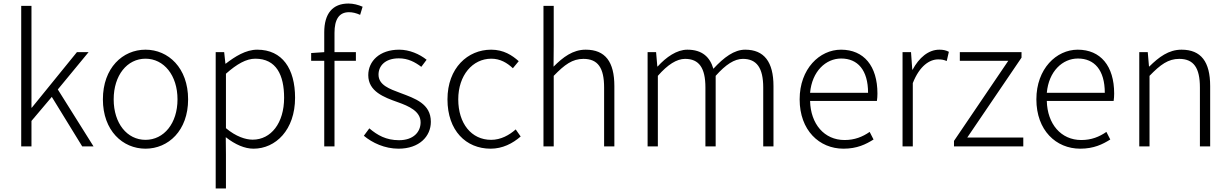

<svg xmlns="http://www.w3.org/2000/svg" viewBox="-20 -828 6957 1086"><path d="M100 0H158V-144L273 -280L445 0H509L307 -322L481 -533H415L160 -219H158V-795H100Z M803 13C932 13 1044 -89 1044 -266C1044 -444 932 -547 803 -547C674 -547 562 -444 562 -266C562 -89 674 13 803 13ZM803 -37C699 -37 623 -130 623 -266C623 -402 699 -496 803 -496C907 -496 984 -402 984 -266C984 -130 907 -37 803 -37Z M1200 238H1258V46L1257 -52C1311 -10 1364 13 1414 13C1539 13 1649 -93 1649 -275C1649 -439 1577 -547 1435 -547C1370 -547 1309 -508 1257 -468H1255L1248 -533H1200ZM1409 -38C1370 -38 1315 -55 1258 -103V-411C1320 -466 1373 -496 1424 -496C1543 -496 1587 -403 1587 -275C1587 -132 1513 -38 1409 -38Z M2031 -790C2006 -801 1978 -808 1951 -808C1861 -808 1814 -751 1814 -645V-533L1740 -528V-484H1814V0H1872V-484H1993V-533H1872V-642C1872 -717 1897 -759 1954 -759C1974 -759 1995 -754 2017 -744Z M2234 13C2352 13 2417 -57 2417 -139C2417 -242 2327 -271 2245 -302C2183 -325 2121 -347 2121 -406C2121 -454 2157 -498 2236 -498C2288 -498 2327 -477 2363 -450L2393 -490C2353 -522 2296 -547 2238 -547C2126 -547 2063 -481 2063 -403C2063 -311 2151 -278 2230 -250C2292 -228 2359 -199 2359 -136C2359 -81 2318 -35 2237 -35C2164 -35 2115 -63 2069 -102L2038 -60C2086 -20 2156 13 2234 13Z M2755 13C2822 13 2879 -16 2925 -56L2897 -96C2861 -64 2813 -37 2758 -37C2646 -37 2572 -130 2572 -266C2572 -402 2653 -496 2759 -496C2809 -496 2848 -473 2881 -442L2914 -482C2877 -515 2829 -547 2758 -547C2626 -547 2511 -444 2511 -266C2511 -89 2616 13 2755 13Z M3054 0H3112V-399C3174 -463 3218 -495 3280 -495C3362 -495 3397 -444 3397 -333V0H3455V-341C3455 -478 3404 -547 3293 -547C3220 -547 3165 -505 3111 -451L3112 -567V-795H3054Z M3643 0H3701V-399C3757 -463 3808 -495 3855 -495C3934 -495 3970 -444 3970 -333V0H4028V-399C4085 -463 4134 -495 4182 -495C4260 -495 4297 -444 4297 -333V0H4355V-341C4355 -478 4302 -547 4195 -547C4133 -547 4075 -504 4015 -439C3996 -504 3953 -547 3868 -547C3808 -547 3748 -505 3700 -452H3698L3691 -533H3643Z M4751 13C4828 13 4878 -12 4921 -39L4899 -82C4859 -54 4814 -36 4757 -36C4642 -36 4565 -127 4562 -257H4940C4942 -270 4943 -284 4943 -299C4943 -455 4866 -547 4737 -547C4616 -547 4503 -439 4503 -266C4503 -91 4614 13 4751 13ZM4562 -303C4573 -425 4651 -497 4738 -497C4831 -497 4890 -432 4890 -303Z M5085 0H5143V-358C5182 -457 5239 -492 5286 -492C5307 -492 5317 -490 5335 -483L5347 -535C5330 -544 5314 -547 5293 -547C5231 -547 5178 -501 5142 -434H5140L5133 -533H5085Z M5376 0H5768V-50H5451L5758 -502V-533H5409V-484H5683L5376 -31Z M6090 13C6167 13 6217 -12 6260 -39L6238 -82C6198 -54 6153 -36 6096 -36C5981 -36 5904 -127 5901 -257H6279C6281 -270 6282 -284 6282 -299C6282 -455 6205 -547 6076 -547C5955 -547 5842 -439 5842 -266C5842 -91 5953 13 6090 13ZM5901 -303C5912 -425 5990 -497 6077 -497C6170 -497 6229 -432 6229 -303Z M6424 0H6482V-399C6544 -463 6588 -495 6650 -495C6732 -495 6767 -444 6767 -333V0H6825V-341C6825 -478 6774 -547 6663 -547C6590 -547 6535 -505 6481 -452H6479L6472 -533H6424Z"/></svg>

Font: Noto Sans JP Light
Style: Regular
Weight: 300
Designer: Ryoko NISHIZUKA (kana & ideographs); Paul D. Hunt (Latin, Greek & Cyrillic); Wenlong ZHANG (bopomofo); Sandoll Communica
Foundry: Adobe Systems Incorporated
Version: Version 1.004;PS 1.004;hotconv 1.0.82;makeotf.lib2.5.63406